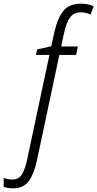

<svg xmlns="http://www.w3.org/2000/svg" viewBox="-141 -785 530 1045"><path d="M-70 240Q-12 240 17 198.5Q46 157 60 88L182 -486H273L283 -532H192L207 -603Q220 -662 240.5 -690Q261 -718 300 -718Q325 -718 352 -706L369 -751Q339 -765 299 -765Q236 -765 204 -726Q172 -687 154 -606L138 -533L61 -516L55 -486H128L7 82Q-4 134 -21 163Q-38 192 -73 192Q-100 192 -121 183V232Q-100 240 -70 240Z"/></svg>

Font: Noto Sans Display SemiCondensed Light
Style: Italic
Weight: 300
Width: 4
Italic angle: -12°
Designer: Monotype Design Team
Foundry: Monotype Imaging Inc.
Version: Version 1.900